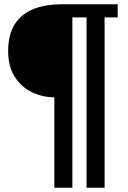

<svg xmlns="http://www.w3.org/2000/svg" viewBox="-20 -706 596 894"><path d="M233 168V-253Q178 -253 129 -276.5Q80 -300 49 -348Q18 -396 18 -468Q18 -548 50.5 -596Q83 -644 138.5 -665Q194 -686 262 -686H528V-625H467V168H383V-625H317V168Z"/></svg>

Font: Archivo VF Beta
Style: Regular
Weight: 400
Designer: Hector Gatti
Foundry: Omnibus-Type
Version: Version 1.002